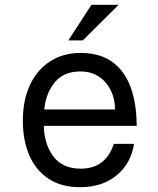

<svg xmlns="http://www.w3.org/2000/svg" viewBox="-20 -760 658 798"><path d="M537 -162Q524 -80 464.5 -31Q405 18 313 18Q234 18 181 -17.5Q128 -53 101.5 -115Q75 -177 75 -257Q75 -345 105 -408Q135 -471 189 -505.5Q243 -540 315 -540Q396 -540 447.5 -502Q499 -464 523.5 -396Q548 -328 548 -237H162Q164 -160 202 -109.5Q240 -59 316 -59Q419 -59 453 -162ZM314 -463Q244 -463 207 -417Q170 -371 164 -305H458Q458 -349 440.5 -384.5Q423 -420 391 -441.5Q359 -463 314 -463ZM264 -592 360 -740H473L324 -592Z"/></svg>

Font: Fragment Mono SC
Style: Regular
Weight: 400
Monospace: yes
Designer: Wei Huang based on Nimbus Sans by URW Studio, based on Helvetica by Max Miedinger.
Foundry: Wei Huang
Version: Version 1.012; ttfautohint (v1.8.4.7-5d5b)